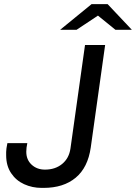

<svg xmlns="http://www.w3.org/2000/svg" viewBox="-20 -905 662 935"><path d="M422 -187Q408 -89 348.5 -39.5Q289 10 192 10H183Q137 10 97.5 -8Q58 -26 34 -62Q10 -98 10 -149Q10 -151 10 -165Q10 -179 16 -208H113Q108 -185 108 -166Q108 -127 134 -103Q160 -79 199 -79Q249 -79 282.5 -106.5Q316 -134 323 -181L394 -686H492ZM457 -829 353 -760H273L426 -885H504L622 -760H542Z"/></svg>

Font: Chivo
Style: Italic
Weight: 400
Italic angle: -8.05°
Designer: Hector Gatti
Foundry: Omnibus-Type
Version: Version 1.007